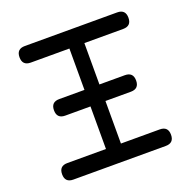

<svg xmlns="http://www.w3.org/2000/svg" viewBox="-122 -797 908 916"><g transform="rotate(-20 332.5 -339.0)"><path d="M98 -84H294V-300H166Q124 -300 124 -342Q124 -384 166 -384H294V-594H98Q56 -594 56 -636Q56 -678 98 -678H567Q609 -678 609 -636Q609 -594 567 -594H370V-384H499Q541 -384 541 -342Q541 -300 499 -300H370V-84H567Q609 -84 609 -42Q609 0 567 0H98Q56 0 56 -42Q56 -84 98 -84Z"/></g></svg>

Font: Jura
Style: Bold
Weight: 700
Designer: Daniel Johnson, Alexei Vanyashin
Foundry: Daniel Johnson
Version: Version 5.103